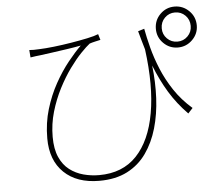

<svg xmlns="http://www.w3.org/2000/svg" viewBox="-57 -862 1114 977"><g transform="rotate(-5 500.0 -373.0)"><path d="M795 -693Q795 -662 816.5 -640.5Q838 -619 869 -619Q900 -619 921.5 -640.5Q943 -662 943 -693Q943 -725 921.5 -746.5Q900 -768 869 -768Q838 -768 816.5 -746.5Q795 -725 795 -693ZM765 -693Q765 -737 795.5 -767.5Q826 -798 869 -798Q912 -798 943 -767.5Q974 -737 974 -693Q974 -650 943 -619.5Q912 -589 869 -589Q826 -589 795.5 -619.5Q765 -650 765 -693ZM114 -642Q134 -640 165 -642Q196 -643 240 -648Q284 -653 329.5 -660.5Q375 -668 413 -676Q451 -684 470 -692L479 -662Q470 -660 452 -656Q434 -652 423 -648Q406 -635 377.5 -605.5Q349 -576 317.5 -532.5Q286 -489 258 -434.5Q230 -380 212 -318.5Q194 -257 194 -191Q194 -129 212.5 -87.5Q231 -46 262.5 -22Q294 2 333 12.5Q372 23 413 23Q533 23 605 -53Q677 -129 701.5 -268Q726 -407 701 -594Q694 -617 687.5 -640.5Q681 -664 674 -689L706 -699Q714 -655 728 -601Q742 -547 765.5 -490Q789 -433 825.5 -378Q862 -323 916 -276L892 -250Q837 -306 798.5 -369.5Q760 -433 730 -509Q740 -424 736 -342Q732 -260 711.5 -189Q691 -118 652.5 -63.5Q614 -9 554.5 21.5Q495 52 412 52Q297 52 231.5 -11Q166 -74 166 -186Q166 -265 187 -334.5Q208 -404 240.5 -462.5Q273 -521 309.5 -566.5Q346 -612 377 -642Q346 -636 305.5 -630Q265 -624 228.5 -619Q192 -614 170 -611Q157 -610 144 -608Q131 -606 117 -604Z"/></g></svg>

Font: Source Han Sans SC ExtraLight
Style: Regular
Weight: 250
Designer: Ryoko NISHIZUKA 西塚涼子 (kana, bopomofo & ideographs); Paul D. Hunt (Latin, Greek & Cyrillic); Sandoll Communications 산돌커뮤니
Foundry: Adobe
Version: Version 2.004;hotconv 1.0.118;makeotfexe 2.5.65603